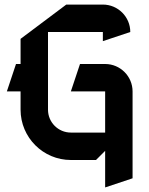

<svg xmlns="http://www.w3.org/2000/svg" viewBox="-20 -680 650 840"><path d="M270 -660 70 -510V-400H50L10 -280H70V-200C70 -78.6 168.6 20 290 20H400L440 -20V140L560 100V-280C560 -346.2 506.2 -400 440 -400H330L290 -280H440V-100H290C234.8 -100 190 -144.8 190 -200V-540H430V-500L550 -540C550 -606.2 496.2 -660 430 -660Z"/></svg>

Font: Abibas
Style: Medium
Weight: 500
Version: Version 0.3